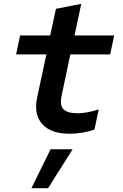

<svg xmlns="http://www.w3.org/2000/svg" viewBox="-20 -690 640 1002"><path d="M344 8Q245 8 200 -43Q155 -94 174 -182L222 -406H64L85 -505H242L272 -644L404 -670L369 -505H576L555 -406H347L301 -188Q291 -139 312 -119Q333 -99 384 -99Q409 -99 436.5 -104Q464 -109 495 -119L473 -14Q447 -4 411 2Q375 8 344 8ZM144 292 244 89H359L231 292Z"/></svg>

Font: Red Hat Mono SemiBold
Style: Italic
Weight: 600
Italic angle: -12°
Monospace: yes
Designer: Pentagram, MCKL
Foundry: MCKL
Version: Version 1.030